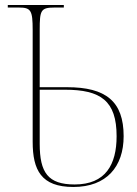

<svg xmlns="http://www.w3.org/2000/svg" viewBox="-20 -734 545 764"><path d="M272 10C404 10 472 -71 472 -192C472 -331 401 -387 247 -387H138V-615C138 -693 142 -704 197 -704H234V-714H11V-704H55C103 -704 110 -693 110 -615V-170C110 -57 144 10 272 10ZM277 0C171 0 138 -47 138 -162V-377H238C381 -377 444 -333 444 -192C444 -79 400 0 277 0Z"/></svg>

Font: Noto Serif Display Thin
Style: Regular
Weight: 100
Designer: Monotype Design Team
Foundry: Monotype Imaging Inc.
Version: Version 2.009